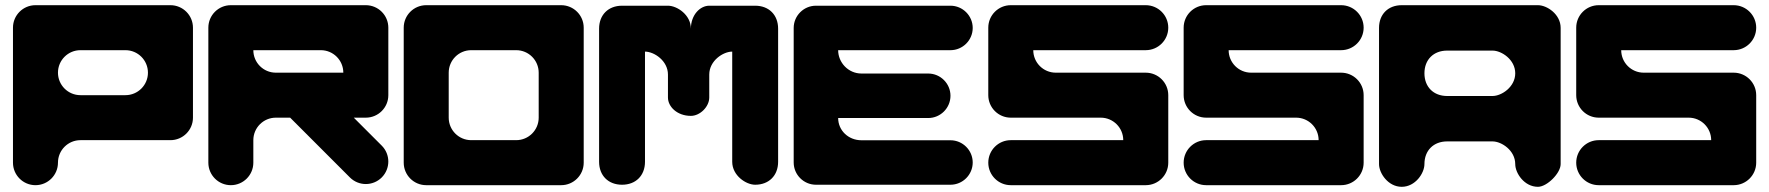

<svg xmlns="http://www.w3.org/2000/svg" viewBox="-20 -714 6818 740"><path d="M116.7 -694C68.8 -694 30 -655.2 30 -607.3V-87C30 -39.2 68.8 -0.3 116.7 -0.3C164.6 -0.3 203.4 -39.2 203.4 -87C203.4 -134.9 242.2 -173.8 290.1 -173.8H636.9C684.8 -173.8 723.7 -212.6 723.7 -260.5V-607.3C723.7 -655.2 684.8 -694 636.9 -694ZM290.1 -347.2C242.2 -347.2 203.4 -386 203.4 -433.9C203.4 -481.8 242.2 -520.6 290.1 -520.6H463.5C511.4 -520.6 550.2 -481.8 550.2 -433.9C550.2 -386 511.4 -347.2 463.5 -347.2Z M1216.5 -520.6C1264.4 -520.6 1303.2 -481.8 1303.2 -433.9H1043.1C995.2 -433.9 956.4 -472.7 956.4 -520.6ZM783 -607.3V-87C783 -39.2 821.8 -0.3 869.7 -0.3C917.6 -0.3 956.4 -39.2 956.4 -87V-173.8C956.4 -221.6 995.2 -260.5 1043.1 -260.5H1098.3L1328.6 -30.1C1362.5 3.8 1417.4 3.8 1451.3 -30.1C1485.1 -64 1485.1 -118.9 1451.3 -152.7L1343.5 -260.5H1389.9C1437.8 -260.5 1476.7 -299.3 1476.7 -347.2V-607.3C1476.7 -655.2 1437.8 -694 1389.9 -694H869.7C821.8 -694 783 -655.2 783 -607.3Z M1622.7 -0.3H2142.9C2190.8 -0.3 2229.7 -39.2 2229.7 -87V-607.3C2229.7 -655.2 2190.8 -694 2142.9 -694H1622.7C1574.8 -694 1536 -655.2 1536 -607.3V-87C1536 -39.2 1574.8 -0.3 1622.7 -0.3ZM2056.2 -260.5C2056.2 -212.6 2017.4 -173.8 1969.5 -173.8H1796.1C1748.2 -173.8 1709.4 -212.6 1709.4 -260.5V-433.9C1709.4 -481.8 1748.2 -520.6 1796.1 -520.6H1969.5C2017.4 -520.6 2056.2 -481.8 2056.2 -433.9Z M2465.9 -515.1C2501.3 -515.1 2554.4 -479.7 2554.4 -426.6V-338.2C2554.4 -302.8 2589.8 -267.4 2642.8 -267.4C2678.2 -267.4 2713.6 -302.8 2713.6 -338.2V-426.6C2713.6 -479.7 2766.7 -515.1 2802.1 -515.1V-90.5C2802.1 -37.4 2855.2 -2 2890.5 -2C2943.6 -2 2979 -37.4 2979 -90.5V-603.5C2979 -656.6 2943.6 -692 2890.5 -692H2713.6C2678.2 -692 2642.8 -656.6 2642.8 -603.5C2642.8 -656.6 2589.8 -692 2554.4 -692H2377.5C2324.4 -692 2289 -656.6 2289 -603.5V-90.5C2289 -37.4 2324.4 -2 2377.5 -2C2430.5 -2 2465.9 -37.4 2465.9 -90.5Z M3124.7 -692C3077.6 -692 3039 -653.4 3039 -606.3V-87.7C3039 -40.6 3077.6 -2 3124.7 -2H3643.3C3690.4 -2 3729 -40.6 3729 -87.7C3729 -134.9 3690.4 -173.4 3643.3 -173.4H3300.4C3249 -173.4 3210.4 -212 3210.4 -259.1H3557.6C3604.7 -259.1 3643.3 -297.7 3643.3 -344.9C3643.3 -392 3604.7 -430.6 3557.6 -430.6H3300.4C3249 -430.6 3210.4 -473.4 3210.4 -520.6H3300.4H3643.3C3690.4 -520.6 3729 -559.1 3729 -606.3C3729 -653.4 3690.4 -692 3643.3 -692Z M4395.9 -694H3875.7C3827.8 -694 3789 -655.2 3789 -607.3V-347.2C3789 -299.3 3827.8 -260.5 3875.7 -260.5H4222.5C4270.4 -260.5 4309.2 -221.6 4309.2 -173.8H3875.7C3827.8 -173.8 3789 -134.9 3789 -87C3789 -39.2 3827.8 -0.3 3875.7 -0.3H4395.9C4443.8 -0.3 4482.7 -39.2 4482.7 -87V-347.2C4482.7 -395.1 4443.8 -433.9 4395.9 -433.9H4049.1C4001.2 -433.9 3962.4 -472.7 3962.4 -520.6H4395.9C4443.8 -520.6 4482.7 -559.4 4482.7 -607.3C4482.7 -655.2 4443.8 -694 4395.9 -694Z M5148.9 -694H4628.7C4580.8 -694 4542 -655.2 4542 -607.3V-347.2C4542 -299.3 4580.8 -260.5 4628.7 -260.5H4975.5C5023.4 -260.5 5062.2 -221.6 5062.2 -173.8H4628.7C4580.8 -173.8 4542 -134.9 4542 -87C4542 -39.2 4580.8 -0.3 4628.7 -0.3H5148.9C5196.8 -0.3 5235.7 -39.2 5235.7 -87V-347.2C5235.7 -395.1 5196.8 -433.9 5148.9 -433.9H4802.1C4754.2 -433.9 4715.4 -472.7 4715.4 -520.6H5148.9C5196.8 -520.6 5235.7 -559.4 5235.7 -607.3C5235.7 -655.2 5196.8 -694 5148.9 -694Z M5470 -81.5C5470 -134 5505 -169 5557.5 -169H5732.5C5767.5 -169 5820 -134 5820 -81.5C5820 -46.5 5855 6 5907.5 6C5942.5 6 5995 -46.5 5995 -81.5V-606.5C5995 -659 5942.5 -694 5907.5 -694H5382.5C5330 -694 5295 -659 5295 -606.5V-81.5C5295 -46.5 5330 6 5382.5 6C5435 6 5470 -46.5 5470 -81.5ZM5732.5 -344H5557.5C5505 -344 5470 -379 5470 -431.5C5470 -484 5505 -519 5557.5 -519H5732.5C5767.5 -519 5820 -484 5820 -431.5C5820 -379 5767.5 -344 5732.5 -344Z M6661.9 -694H6141.7C6093.8 -694 6055 -655.2 6055 -607.3V-347.2C6055 -299.3 6093.8 -260.5 6141.7 -260.5H6488.5C6536.4 -260.5 6575.2 -221.6 6575.2 -173.8H6141.7C6093.8 -173.8 6055 -134.9 6055 -87C6055 -39.2 6093.8 -0.3 6141.7 -0.3H6661.9C6709.8 -0.3 6748.7 -39.2 6748.7 -87V-347.2C6748.7 -395.1 6709.8 -433.9 6661.9 -433.9H6315.1C6267.2 -433.9 6228.4 -472.7 6228.4 -520.6H6661.9C6709.8 -520.6 6748.7 -559.4 6748.7 -607.3C6748.7 -655.2 6709.8 -694 6661.9 -694Z"/></svg>

Font: OpenLukyanov
Style: Regular
Weight: 400
Designer: Michail Lukyanov
Foundry: book-let.ru
Version: Version 2.1